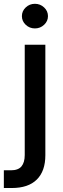

<svg xmlns="http://www.w3.org/2000/svg" viewBox="-56 -776 325 989"><path d="M71.4 -545.5H177.6V23.4Q177.6 105.5 133.5 149Q89.5 192.5 4.6 192.5H-36.2V101.2H0Q38 101.2 54.7 81Q71.4 60.7 71.4 22.7ZM123.9 -629.6Q96.2 -629.6 76.5 -648.3Q56.8 -666.9 56.8 -692.8Q56.8 -719.1 76.5 -737.7Q96.2 -756.4 123.9 -756.4Q151.3 -756.4 171.2 -737.7Q191.1 -719.1 191.1 -692.8Q191.1 -666.9 171.2 -648.3Q151.3 -629.6 123.9 -629.6Z"/></svg>

Font: Inter Zeller Medium
Style: Regular
Weight: 500
Designer: Rasmus Andersson; Joe Bland
Foundry: zeller
Version: Version 3.015;git-dec3a8cb1